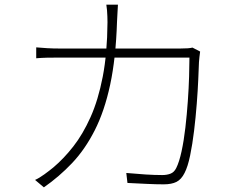

<svg xmlns="http://www.w3.org/2000/svg" viewBox="-20 -794 1040 827"><path d="M488 -774Q487 -758 486 -738Q485 -718 484 -700Q479 -543 454.5 -429Q430 -315 388 -232.5Q346 -150 290.5 -91.5Q235 -33 169 13L131 -19Q149 -27 171 -43Q193 -59 210 -73Q255 -111 296 -163.5Q337 -216 370 -289.5Q403 -363 422.5 -463.5Q442 -564 443 -698Q443 -710 442.5 -723Q442 -736 441 -749.5Q440 -763 438 -774ZM842 -572Q840 -559 839 -548Q838 -537 837 -526Q836 -500 834 -452.5Q832 -405 827.5 -347Q823 -289 816 -231Q809 -173 799 -124.5Q789 -76 775 -49Q761 -21 740 -10.5Q719 0 685 0Q652 0 611 -2Q570 -4 529 -6L524 -49Q567 -45 606.5 -42.5Q646 -40 679 -40Q699 -40 714.5 -46Q730 -52 739 -70Q752 -96 762 -142Q772 -188 778.5 -244.5Q785 -301 789 -358Q793 -415 794.5 -464.5Q796 -514 796 -546H238Q205 -546 182 -545.5Q159 -545 136 -543V-590Q158 -588 183 -586.5Q208 -585 237 -585H756Q777 -585 789 -586Q801 -587 809 -589Z"/></svg>

Font: Noto Sans SC Thin ExtraLight
Style: Regular
Weight: 250
Version: Version 2.004-H2;hotconv 1.0.118;makeotfexe 2.5.65603